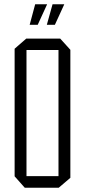

<svg xmlns="http://www.w3.org/2000/svg" viewBox="-20 -886 401 906"><path d="M105 -650V-704H264L312 -651V-650ZM97 0 49 -54V-55H256V0ZM49 -55V-656L104 -704H105V-55ZM256 0V-650H312V-47L257 0ZM201 -769 228 -866H283V-865L239 -769ZM120 -769 146 -866H202V-865L158 -769Z"/></svg>

Font: Foldit Thin Light
Style: Regular
Weight: 300
Version: Version 1.003